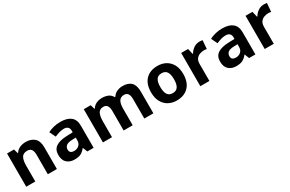

<svg xmlns="http://www.w3.org/2000/svg" viewBox="124 -1640 4126 2733"><g transform="rotate(-30 2187.0 -273.5)"><path d="M388 -556Q476 -556 529 -508.5Q582 -461 582 -356V0H433V-319Q433 -378 412 -407.5Q391 -437 345 -437Q277 -437 252 -390.5Q227 -344 227 -257V0H78V-546H192L212 -476H220Q246 -518 291.5 -537Q337 -556 388 -556Z M959 -557Q1069 -557 1127.5 -509.5Q1186 -462 1186 -364V0H1082L1053 -74H1049Q1014 -30 975 -10Q936 10 868 10Q795 10 747 -32.5Q699 -75 699 -163Q699 -250 760 -291.5Q821 -333 943 -337L1038 -340V-364Q1038 -407 1015.5 -427Q993 -447 953 -447Q913 -447 875 -435.5Q837 -424 799 -407L750 -508Q794 -531 847.5 -544Q901 -557 959 -557ZM980 -251Q908 -249 880 -225Q852 -201 852 -162Q852 -128 872 -113.5Q892 -99 924 -99Q972 -99 1005 -127.5Q1038 -156 1038 -208V-253Z M1980 -556Q2073 -556 2120.5 -508.5Q2168 -461 2168 -356V0H2019V-319Q2019 -437 1937 -437Q1878 -437 1853 -395Q1828 -353 1828 -274V0H1679V-319Q1679 -437 1597 -437Q1535 -437 1511.5 -390.5Q1488 -344 1488 -257V0H1339V-546H1453L1473 -476H1481Q1506 -518 1549.5 -537Q1593 -556 1640 -556Q1700 -556 1742 -536.5Q1784 -517 1806 -476H1819Q1844 -518 1888.5 -537Q1933 -556 1980 -556Z M2817 -274Q2817 -138 2745.5 -64Q2674 10 2551 10Q2475 10 2415.5 -23Q2356 -56 2322 -119.5Q2288 -183 2288 -274Q2288 -410 2359 -483Q2430 -556 2554 -556Q2631 -556 2690 -523Q2749 -490 2783 -427.5Q2817 -365 2817 -274ZM2440 -274Q2440 -193 2466.5 -151.5Q2493 -110 2553 -110Q2612 -110 2638.5 -151.5Q2665 -193 2665 -274Q2665 -355 2638.5 -395.5Q2612 -436 2552 -436Q2493 -436 2466.5 -395.5Q2440 -355 2440 -274Z M3245 -556Q3256 -556 3271 -555Q3286 -554 3295 -552L3284 -412Q3277 -414 3263.5 -415.5Q3250 -417 3240 -417Q3202 -417 3167 -403.5Q3132 -390 3110.5 -360Q3089 -330 3089 -278V0H2940V-546H3053L3075 -454H3082Q3106 -496 3148 -526Q3190 -556 3245 -556Z M3618 -557Q3728 -557 3786.5 -509.5Q3845 -462 3845 -364V0H3741L3712 -74H3708Q3673 -30 3634 -10Q3595 10 3527 10Q3454 10 3406 -32.5Q3358 -75 3358 -163Q3358 -250 3419 -291.5Q3480 -333 3602 -337L3697 -340V-364Q3697 -407 3674.5 -427Q3652 -447 3612 -447Q3572 -447 3534 -435.5Q3496 -424 3458 -407L3409 -508Q3453 -531 3506.5 -544Q3560 -557 3618 -557ZM3639 -251Q3567 -249 3539 -225Q3511 -201 3511 -162Q3511 -128 3531 -113.5Q3551 -99 3583 -99Q3631 -99 3664 -127.5Q3697 -156 3697 -208V-253Z M4303 -556Q4314 -556 4329 -555Q4344 -554 4353 -552L4342 -412Q4335 -414 4321.5 -415.5Q4308 -417 4298 -417Q4260 -417 4225 -403.5Q4190 -390 4168.5 -360Q4147 -330 4147 -278V0H3998V-546H4111L4133 -454H4140Q4164 -496 4206 -526Q4248 -556 4303 -556Z"/></g></svg>

Font: Noto Sans Ol Chiki
Style: Bold
Weight: 700
Designer: Monotype Design Team, Lewis McGuffie
Foundry: Monotype Imaging Inc.
Version: Version 2.003; ttfautohint (v1.8.4.7-5d5b)